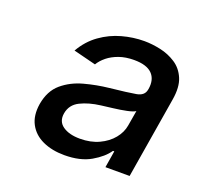

<svg xmlns="http://www.w3.org/2000/svg" viewBox="-84 -830 623 604"><g transform="rotate(20 227.0 -527.5)"><path d="M188 -315.9Q146.5 -315.9 115.2 -330.3Q84 -344.7 69.1 -372.6Q54.2 -400.4 60.5 -440.4Q68.4 -486.8 97.7 -511.7Q127 -536.6 167.5 -547.6Q208 -558.6 249.5 -563Q309.1 -569.3 335.7 -574Q362.3 -578.6 365.7 -600.1L366.2 -602.1Q371.6 -635.3 353.3 -653.8Q335 -672.4 293 -672.4Q264.6 -672.4 242.7 -664.6Q220.7 -656.7 205.3 -644.3Q189.9 -631.8 181.2 -617.2L106 -636.2Q127.4 -673.3 159.4 -696Q191.4 -718.8 228.5 -729Q265.6 -739.3 302.7 -739.3Q328.6 -739.3 356.9 -733.2Q385.3 -727.1 408.9 -711.7Q432.6 -696.3 444.3 -668.5Q456.1 -640.6 448.7 -596.7L403.8 -324.7H322.8L332 -380.9H327.6Q311 -356.4 276.1 -336.2Q241.2 -315.9 188 -315.9ZM216.3 -381.3Q252.4 -381.3 280 -394.3Q307.6 -407.2 324.5 -428Q341.3 -448.7 345.2 -472.2L354 -523.9Q347.2 -518.6 325.9 -514.2Q304.7 -509.8 281.2 -507.1Q257.8 -504.4 243.2 -502.4Q204.1 -497.6 176 -483.6Q147.9 -469.7 142.6 -439.5Q137.7 -411.1 158.9 -396.2Q180.2 -381.3 216.3 -381.3Z"/></g></svg>

Font: Inter Variable
Style: Italic
Weight: 400
Italic angle: -9.39999°
Designer: Rasmus Andersson
Foundry: rsms
Version: Version 4.001;git-9221beed3